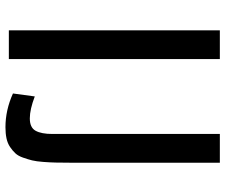

<svg xmlns="http://www.w3.org/2000/svg" viewBox="-78 -690 779 662"><g transform="rotate(90 311.0 -358.5)"><path d="M84 0ZM183.1 0H84V-727.5H183.1ZM540.5 -727.5V-210.9Q540.5 -181.2 540 -161.9Q539.6 -142.6 537.8 -118.9Q536.1 -95.2 532.5 -80.3Q528.8 -65.4 522.9 -48.8Q517.1 -32.2 508.1 -22.5Q499 -12.7 486.3 -4.2Q473.6 4.4 456.5 8.1Q439.5 11.7 418 11.7Q358.9 11.7 301.8 -14.2L312 -89.4Q356.9 -72.3 387.7 -72.3Q419.4 -72.3 430.4 -92.3Q441.4 -112.3 441.4 -149.9V-727.5Z"/></g></svg>

Font: Coda
Style: Regular
Weight: 400
Designer: vernon adams
Foundry: vernon adams
Version: Version 2.000; ttfautohint (v0.8) -r 50 -G 200 -x